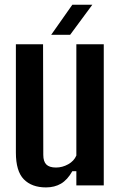

<svg xmlns="http://www.w3.org/2000/svg" viewBox="-20 -788 512 816"><path d="M175.5 8.5Q115 8.5 81.2 -26Q47.5 -60.5 47.5 -139.5V-600H163L164 -129.5Q164 -102 176.8 -89Q189.5 -76 218 -76Q245 -76 269.8 -89.8Q294.5 -103.5 304.5 -127V-600H421V0H304.5V-60.5H287.5Q266.5 -23.5 239.2 -7.5Q212 8.5 175.5 8.5ZM197.5 -640 287.5 -768H372.5L278 -640Z"/></svg>

Font: Big Shoulders Text Thin
Style: Bold
Weight: 700
Version: Version 2.002